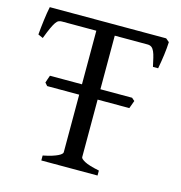

<svg xmlns="http://www.w3.org/2000/svg" viewBox="-95 -700 740 786"><g transform="rotate(15 275.5 -307.5)"><path d="M149.4 0V-21Q171.9 -25.4 187.3 -30.3Q202.6 -35.2 211.9 -39.8Q221.2 -44.4 225.3 -48.6Q229.5 -52.7 229.5 -56.2V-300.3H93.8L83 -312.5Q85.4 -319.8 88.1 -328.1Q90.8 -336.4 93.8 -344.2H229.5V-571.3H83.5Q76.2 -571.3 70.1 -568.6Q64 -565.9 57.9 -557.1Q51.8 -548.3 43.9 -531.2Q36.1 -514.2 25.4 -485.8L4.4 -495.1Q6.8 -523.9 11 -556.6Q15.1 -589.4 20.5 -615.2H513.7L528.3 -603Q527.3 -578.1 523.4 -548.6Q519.5 -519 513.7 -488.3H491.7Q487.3 -508.8 483.6 -524.4Q480 -540 475.3 -550.5Q470.7 -561 463.9 -566.2Q457 -571.3 446.3 -571.3H307.6V-344.2H441.9L454.1 -333.5L441.9 -300.3H307.6V-56.2Q307.6 -49.8 325.2 -40Q342.8 -30.3 387.7 -21V0Z"/></g></svg>

Font: Akkhara
Style: Regular
Weight: 400
Designer: J. Victor Gaultney
Version: Version 1.00 June 13, 2006, initial release